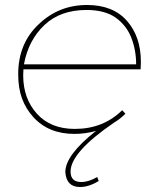

<svg xmlns="http://www.w3.org/2000/svg" viewBox="-20 -537 632 770"><path d="M301 213Q246 213 242 153Q242 85 365 -12Q323 0 278 0Q175 0 114 -67Q83.5 -100.5 68.2 -142.2Q53 -184 53 -239Q53 -363 135.5 -440Q216 -517 329 -517Q433 -517 489 -453.5Q545 -390 545 -289L544 -259H74L73 -235Q73 -142 128 -81Q183 -20 280 -20Q394 -20 470 -95L483 -81Q461 -59 437 -45Q263 74 263 151Q263 193 306 193Q335 193 370 173L376 189Q336 213 301 213ZM526 -279Q526 -335.5 506.8 -385.2Q487.5 -435 443 -467Q399 -497 327 -497Q222 -497 158 -436.5Q94 -376 76 -279Z"/></svg>

Font: Argentum Sans Thin
Style: Italic
Weight: 100
Italic angle: -11°
Designer: Julieta Ulanovsky (font), Cristiano Sobral (main changes and remaster)
Foundry: Julieta Ulanovsky (font), Cristiano Sobral (main changes and remaster)
Version: Version 2.007;June 15, 2022;FontCreator 14.0.0.2814 64-bit; 